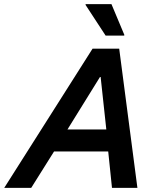

<svg xmlns="http://www.w3.org/2000/svg" viewBox="-78 -911 753 931"><path d="M-57.5 0 370.8 -675H500L588.3 0H465L446.7 -176.7H184.2L73.3 0ZM249.2 -283.3H437.5L410 -537.5H406.7ZM434.2 -738.3 336.7 -887.5 337.5 -890.8H462.5L525 -741.7L524.2 -738.3Z"/></svg>

Font: Funnel Sans SemiBold
Style: Italic
Weight: 600
Italic angle: -14.036°
Designer: NORD ID, Kristian Moeller
Foundry: Dicotype
Version: Version 1.000